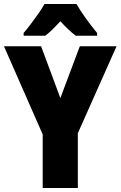

<svg xmlns="http://www.w3.org/2000/svg" viewBox="-20 -947 607 967"><path d="M284 -453 382 -714H567L372 -276V0H195V-270L0 -714H187ZM365 -927Q384 -894 412 -855Q440 -816 469 -781V-767H362Q344 -780 325 -798Q306 -816 284 -840Q261 -815 242.5 -797Q224 -779 208 -767H99V-781Q114 -798 134.5 -825Q155 -852 174.5 -880Q194 -908 204 -927Z"/></svg>

Font: Noto Sans Malayalam Condensed Black
Style: Regular
Weight: 900
Width: 3
Designer: Jelle Bosma - Monotype Design Team
Foundry: Monotype Imaging Inc.
Version: Version 2.104; ttfautohint (v1.8.4.7-5d5b)